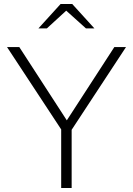

<svg xmlns="http://www.w3.org/2000/svg" viewBox="-20 -934 661 954"><path d="M284 0V-291L15 -700H76L312 -336L548 -700H606L336 -289V0ZM407 -793 309 -881 213 -793H171L281 -914H339L449 -793Z"/></svg>

Font: Red Hat Text Light
Style: Regular
Weight: 300
Designer: Pentagram, MCKL
Foundry: Pentagram, MCKL
Version: Version 1.023; ttfautohint (v1.8.3)